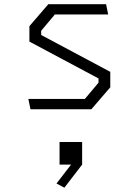

<svg xmlns="http://www.w3.org/2000/svg" viewBox="-20 -520 660 914"><path d="M115 -49H384L449 -126.5V-146.5L120 -322V-395.5L210 -500H485L495 -451H241L176 -373.5V-353.5L505 -178V-104.5L415 0H125ZM263.5 156H371V263.5L286.5 373.5L249 353.5L340 235.5V263.5H263.5Z"/></svg>

Font: Monaspace Krypton Var ExLight
Style: Regular
Weight: 200
Designer: Riley Cran and the Lettermatic Team
Version: Version 1.200 (Monaspace Krypton Var)